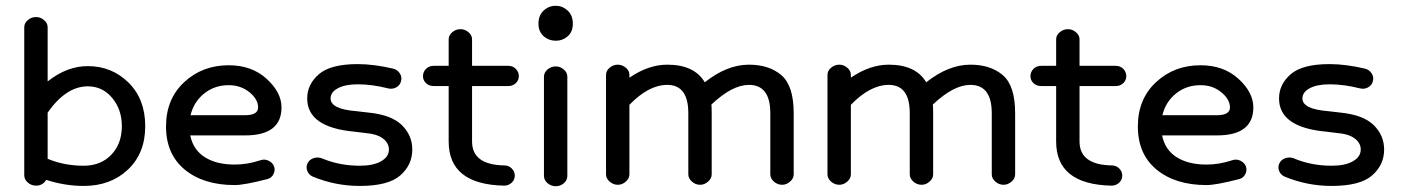

<svg xmlns="http://www.w3.org/2000/svg" viewBox="-20 -631 4851 665"><path d="M105 12Q89 12 76.5 1.5Q64 -9 64 -24V-537Q64 -551 76.5 -561.5Q89 -572 105 -572Q120 -572 132.5 -561.5Q145 -551 145 -537V-349Q212 -402 284 -402Q367 -402 425 -345Q483 -288 483 -194Q483 -100 423 -43.5Q363 13 270 13Q205 13 140 -8Q128 12 105 12ZM284 -332Q209 -332 145 -241V-81Q202 -57 270 -57Q329 -57 365.5 -95Q402 -133 402 -194Q402 -252 368.5 -292Q335 -332 284 -332Z M793 10Q685 10 620 -43.5Q555 -97 555 -193Q555 -288 618 -346.5Q681 -405 772 -405Q852 -405 903.5 -358Q955 -311 955 -259Q955 -162 829 -162H639Q649 -112 689.5 -86.5Q730 -61 793 -61Q837 -61 882 -76Q896 -81 910 -74.5Q924 -68 929 -55Q934 -42 927.5 -28.5Q921 -15 907 -11Q826 10 793 10ZM772 -336Q723 -336 687 -307Q651 -278 640 -232H829Q874 -232 874 -259Q874 -287 844 -311.5Q814 -336 772 -336Z M1226 13Q1142 13 1064 -19Q1050 -25 1044.5 -38.5Q1039 -52 1045 -65Q1051 -78 1065.5 -83Q1080 -88 1094 -83Q1155 -57 1226 -57Q1273 -57 1300 -72.5Q1327 -88 1327 -113Q1327 -136 1306 -151.5Q1285 -167 1248 -170L1207 -175Q1044 -190 1044 -290Q1044 -339 1084.5 -374Q1125 -409 1219 -409Q1275 -409 1343 -393Q1357 -389 1365 -376.5Q1373 -364 1369 -350Q1366 -336 1352.5 -328.5Q1339 -321 1324 -325Q1268 -339 1219 -339Q1176 -339 1150.5 -325.5Q1125 -312 1125 -290Q1125 -253 1214 -246L1257 -241Q1336 -233 1372 -197.5Q1408 -162 1408 -113Q1408 -60 1366.5 -23.5Q1325 13 1226 13Z M1741 -333H1615V-141Q1615 -60 1727 -58Q1742 -58 1752.5 -47.5Q1763 -37 1763 -23Q1763 -8 1752 2Q1741 12 1726 12Q1534 8 1534 -141V-333H1482Q1466 -333 1455.5 -343Q1445 -353 1445 -367Q1445 -382 1455.5 -392.5Q1466 -403 1482 -403H1534V-495Q1534 -509 1546.5 -519.5Q1559 -530 1575 -530Q1590 -530 1602.5 -519.5Q1615 -509 1615 -495V-403H1741Q1756 -403 1766.5 -392.5Q1777 -382 1777 -367Q1777 -353 1766.5 -343Q1756 -333 1741 -333Z M1864 -22V-365Q1864 -380 1876.5 -390.5Q1889 -401 1905 -401Q1920 -401 1932.5 -390.5Q1945 -380 1945 -365V-22Q1945 -7 1933 3.5Q1921 14 1905 14Q1889 14 1876.5 3.5Q1864 -7 1864 -22ZM1906 -490Q1880 -490 1862.5 -506Q1845 -522 1845 -549Q1845 -578 1863 -594.5Q1881 -611 1905 -611Q1928 -611 1946 -594.5Q1964 -578 1964 -549Q1964 -521 1946.5 -505.5Q1929 -490 1906 -490Z M2120 9Q2104 9 2091.5 -2Q2079 -13 2079 -27V-372Q2079 -386 2091.5 -396.5Q2104 -407 2120 -407Q2135 -407 2147.5 -396.5Q2160 -386 2160 -372V-362Q2226 -407 2291 -407Q2385 -407 2421 -346Q2498 -407 2574 -407Q2644 -407 2686.5 -370.5Q2729 -334 2729 -239V-27Q2729 -13 2716.5 -2Q2704 9 2689 9Q2673 9 2660.5 -2Q2648 -13 2648 -27V-239Q2648 -337 2574 -337Q2516 -337 2444 -269Q2445 -260 2445 -239V-27Q2445 -13 2432.5 -2Q2420 9 2405 9Q2389 9 2376.5 -2Q2364 -13 2364 -27V-239Q2364 -337 2291 -337Q2227 -337 2160 -268V-27Q2160 -13 2147.5 -2Q2135 9 2120 9Z M2887 9Q2871 9 2858.5 -2Q2846 -13 2846 -27V-372Q2846 -386 2858.5 -396.5Q2871 -407 2887 -407Q2902 -407 2914.5 -396.5Q2927 -386 2927 -372V-362Q2993 -407 3058 -407Q3152 -407 3188 -346Q3265 -407 3341 -407Q3411 -407 3453.5 -370.5Q3496 -334 3496 -239V-27Q3496 -13 3483.5 -2Q3471 9 3456 9Q3440 9 3427.5 -2Q3415 -13 3415 -27V-239Q3415 -337 3341 -337Q3283 -337 3211 -269Q3212 -260 3212 -239V-27Q3212 -13 3199.5 -2Q3187 9 3172 9Q3156 9 3143.5 -2Q3131 -13 3131 -27V-239Q3131 -337 3058 -337Q2994 -337 2927 -268V-27Q2927 -13 2914.5 -2Q2902 9 2887 9Z M3845 -333H3719V-141Q3719 -60 3831 -58Q3846 -58 3856.5 -47.5Q3867 -37 3867 -23Q3867 -8 3856 2Q3845 12 3830 12Q3638 8 3638 -141V-333H3586Q3570 -333 3559.5 -343Q3549 -353 3549 -367Q3549 -382 3559.5 -392.5Q3570 -403 3586 -403H3638V-495Q3638 -509 3650.5 -519.5Q3663 -530 3679 -530Q3694 -530 3706.5 -519.5Q3719 -509 3719 -495V-403H3845Q3860 -403 3870.5 -392.5Q3881 -382 3881 -367Q3881 -353 3870.5 -343Q3860 -333 3845 -333Z M4159 10Q4051 10 3986 -43.5Q3921 -97 3921 -193Q3921 -288 3984 -346.5Q4047 -405 4138 -405Q4218 -405 4269.5 -358Q4321 -311 4321 -259Q4321 -162 4195 -162H4005Q4015 -112 4055.5 -86.5Q4096 -61 4159 -61Q4203 -61 4248 -76Q4262 -81 4276 -74.5Q4290 -68 4295 -55Q4300 -42 4293.5 -28.5Q4287 -15 4273 -11Q4192 10 4159 10ZM4138 -336Q4089 -336 4053 -307Q4017 -278 4006 -232H4195Q4240 -232 4240 -259Q4240 -287 4210 -311.5Q4180 -336 4138 -336Z M4592 13Q4508 13 4430 -19Q4416 -25 4410.5 -38.5Q4405 -52 4411 -65Q4417 -78 4431.5 -83Q4446 -88 4460 -83Q4521 -57 4592 -57Q4639 -57 4666 -72.5Q4693 -88 4693 -113Q4693 -136 4672 -151.5Q4651 -167 4614 -170L4573 -175Q4410 -190 4410 -290Q4410 -339 4450.5 -374Q4491 -409 4585 -409Q4641 -409 4709 -393Q4723 -389 4731 -376.5Q4739 -364 4735 -350Q4732 -336 4718.5 -328.5Q4705 -321 4690 -325Q4634 -339 4585 -339Q4542 -339 4516.5 -325.5Q4491 -312 4491 -290Q4491 -253 4580 -246L4623 -241Q4702 -233 4738 -197.5Q4774 -162 4774 -113Q4774 -60 4732.5 -23.5Q4691 13 4592 13Z"/></svg>

Font: Hoogli Semibold
Style: Regular
Weight: 600
Designer: Anand Singh Naorem
Foundry: Brand New Type
Version: Version 1.00 b007